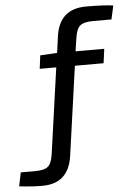

<svg xmlns="http://www.w3.org/2000/svg" viewBox="-178 -762 695 1006"><g transform="rotate(-5 169.0 -259.0)"><path d="M440 -638H344Q297 -638 276.5 -622.5Q256 -607 249 -560L238 -488H389L379 -413H228L162 56Q142 199 3 199Q-51 199 -118 191L-103 119H-28Q19 119 39 103.5Q59 88 66 41L130 -413H43L52 -483L141 -488L153 -575Q173 -717 313 -717Q410 -717 456 -710Z"/></g></svg>

Font: Exo 2.0 Medium
Style: Italic
Weight: 500
Italic angle: -8°
Designer: Natanael Gama
Version: Version 1.001;PS 001.001;hotconv 1.0.70;makeotf.lib2.5.58329